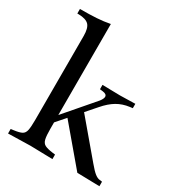

<svg xmlns="http://www.w3.org/2000/svg" viewBox="-173 -835 883 952"><g transform="rotate(30 269.0 -359.5)"><path d="M14 3V-23L30 -25Q61 -29 75 -36.5Q89 -44 93 -63.5Q97 -83 97 -122V-603Q97 -648 80.5 -665.5Q64 -683 22 -684H14V-710Q70 -710 109 -712.5Q148 -715 184 -722V-122Q184 -83 188.5 -63.5Q193 -44 207.5 -36.5Q222 -29 252 -25L268 -23V3L141 0ZM537 3 409 0 218 -226 275 -292 455 -79Q480 -49 495 -37.5Q510 -26 522 -25L537 -23ZM172 -145V-187L327 -367Q340 -384 340 -395Q340 -410 316 -413L299 -415V-440L400 -438L487 -440V-415L471 -413Q432 -408 400.5 -389.5Q369 -371 338 -335Z"/></g></svg>

Font: Baskervville Medium
Style: Regular
Weight: 500
Version: Version 1.100